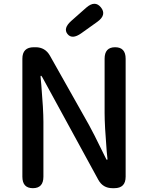

<svg xmlns="http://www.w3.org/2000/svg" viewBox="-20 -984 774 1004"><path d="M152 0Q97 0 97 -60V-677Q97 -737 157 -737H166Q216 -737 241 -693L445 -331Q460 -304 474 -276L532 -159Q537 -148 539.5 -148Q542 -148 542 -153L538 -192Q527 -328 527 -393V-677Q527 -737 582 -737Q637 -737 637 -677V-60Q637 0 578 0H568Q518 0 494 -44L203 -577Q197 -588 194.5 -588Q192 -588 192 -583L196 -540Q207 -410 207 -347V-60Q207 0 152 0ZM405 -810Q357 -776 333 -806Q309 -836 353 -875L431 -944Q477 -984 508 -945Q539 -906 489 -870Z"/></svg>

Font: Resource Han Rounded KR Medium
Style: Regular
Weight: 500
Designer: Cyano Hao (round all glyphs); Ryoko NISHIZUKA 西塚涼子 (kana, bopomofo & ideographs); Paul D. Hunt (Latin, Greek & Cyrillic)
Foundry: Cyano Hao
Version: 0.990